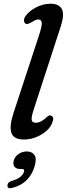

<svg xmlns="http://www.w3.org/2000/svg" viewBox="-20 -738 358 1030"><path d="M305.5 -595 163 -157.5Q147.5 -110.5 149.8 -95Q152 -79.5 172.5 -79.5Q187.5 -79.5 205 -89.8Q222.5 -100 234.5 -113Q245.5 -122.5 255.5 -117Q272 -109 261 -82Q254 -58.5 230.8 -37.2Q207.5 -16 175.2 -2.8Q143 10.5 108.5 10.5Q53.5 10.5 41.2 -25.2Q29 -61 53.5 -135L189.5 -549Q206 -600 204 -616.8Q202 -633.5 184.5 -633.5Q176.5 -633.5 168 -629.5Q159.5 -625.5 148 -618Q139 -613 131.2 -610.2Q123.5 -607.5 117 -611Q110 -615.5 108.8 -626.5Q107.5 -637.5 117 -651.5Q134.5 -678 172.8 -698Q211 -718 251.5 -718Q296.5 -718 311.8 -689.2Q327 -660.5 305.5 -595ZM89 168.5Q66.5 168.5 57.5 156Q48.5 143.5 53.5 124Q59.5 102 79.5 88.2Q99.5 74.5 123 74.5Q150.5 74.5 164 92.5Q177.5 110.5 167 149.5Q155 195 125.2 226Q95.5 257 46 270Q20 277 20 257.5Q20 239 43.5 232.5Q75 223 90 210Q105 197 109 182Q112.5 168.5 98 168.5Z"/></svg>

Font: Fraunces 9pt S100
Style: Italic
Weight: 400
Italic angle: -16°
Version: Version 1.000; ttfautohint (v1.8.3)